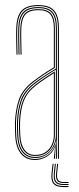

<svg xmlns="http://www.w3.org/2000/svg" viewBox="-20 -625 310 756"><path d="M208 0V-514Q208 -560.8 190.1 -580.9Q172.2 -601 131 -601Q87 -601 68.2 -580.2Q49.5 -559.5 48 -514Q47.2 -490.8 47.8 -463.8Q48.2 -436.8 49 -410H45Q44.2 -436.8 43.8 -464.5Q43.2 -492.2 44 -514Q45.5 -562.8 65.6 -583.9Q85.8 -605 131 -605Q160 -605 177.8 -595.8Q195.5 -586.5 203.8 -566.5Q212 -546.5 212 -514V0ZM118 -7Q147.5 -7 165.5 -21Q183.5 -35 191.8 -54.8Q200 -74.5 200 -91.2V-350.8Q182.8 -340.8 159.2 -325.2Q135.8 -309.8 117.2 -295.2Q79.8 -266.2 66.4 -230.5Q53 -194.8 51 -144.8Q50.5 -129.5 50.8 -121.5Q51 -113.5 52 -90.5Q54 -50.2 71.2 -28.6Q88.5 -7 118 -7ZM118 -11Q90.8 -11 74.4 -31.1Q58 -51.2 56 -90.8Q55 -109.5 54.8 -120Q54.5 -130.5 55 -144.8Q57 -198.2 71.4 -232.1Q85.8 -266 120.2 -292.5Q136.2 -305 157 -319Q177.8 -333 196 -343.8V-91.2Q196 -74.5 188.5 -55.8Q181 -37 163.9 -24Q146.8 -11 118 -11ZM118 -15Q144.8 -15 161 -27.1Q177.2 -39.2 184.6 -57Q192 -74.8 192 -91.2V-336.8Q177.5 -327.8 158.6 -315.1Q139.8 -302.5 122.2 -289Q87.5 -262 74.2 -228.6Q61 -195.2 59 -144.5Q58.5 -129.8 58.8 -122Q59 -114.2 60 -90.8Q62 -54.5 77 -34.8Q92 -15 118 -15ZM118 5Q81.8 5 62 -20.2Q42.2 -45.5 40 -90Q39 -108.5 38.8 -120.2Q38.5 -132 39 -145Q40.8 -192 53.9 -231.8Q67 -271.5 110 -304.8Q121.5 -313.5 135 -323Q148.5 -332.5 163 -342Q177.5 -351.5 192 -360V-514Q192 -552 177.9 -568.5Q163.8 -585 131 -585Q96 -585 80.6 -568.2Q65.2 -551.5 64 -513.5Q63.2 -490.8 63.8 -465.6Q64.2 -440.5 65 -410H61Q60.2 -438 59.8 -465.1Q59.2 -492.2 60 -513.5Q61.2 -552.2 76.9 -570.6Q92.5 -589 131 -589Q166 -589 181 -571.6Q196 -554.2 196 -514V-357.8Q174 -344.8 152.4 -330.2Q130.8 -315.8 112 -301.2Q71.2 -269.5 58 -231.1Q44.8 -192.8 43 -145Q42.5 -129.8 42.8 -121.5Q43 -113.2 44 -90.2Q46.2 -46.2 65.5 -22.6Q84.8 1 118 1Q146.2 1 168 -14.6Q189.8 -30.2 198.8 -57.5H199.8L196.5 -6V0H192.2V-4.8L196.8 -44.5H195.8Q186.2 -21.8 164.4 -8.4Q142.5 5 118 5ZM200.2 0V-10L201.8 -72.2H200.8Q196.2 -45.8 173.9 -24.4Q151.5 -3 118 -3Q86.2 -3 68.2 -25.6Q50.2 -48.2 48 -90.5Q47 -109 46.8 -120Q46.5 -131 47 -144.8Q48.8 -191.8 61.4 -229.2Q74 -266.8 115 -298.5Q128.2 -308.8 143.4 -319Q158.5 -329.2 173.2 -338.6Q188 -348 200 -355V-514Q200 -556.5 184 -574.8Q168 -593 131 -593Q92.2 -593 74.8 -574.6Q57.2 -556.2 56 -513.8Q55.2 -490.5 55.8 -463.8Q56.2 -437 57 -410H53Q52.2 -437.5 51.8 -464.9Q51.2 -492.2 52 -513.8Q53.2 -557.8 71.4 -577.4Q89.5 -597 131 -597Q170 -597 187 -577.8Q204 -558.5 204 -514V0ZM191 20 187 56.8Q184 84 194 95.8Q204 107.5 229.8 107.5H249.8V111.5H229.8Q201.8 111.5 190.8 98.9Q179.8 86.2 183 56.8L187 20ZM209 20 205 56.8Q203 75.5 208.8 83.5Q214.5 91.5 229.8 91.5H249.8V95.5H229.8Q212.2 95.5 205.5 86.5Q198.8 77.5 201 56.8L205 20ZM200 20 196 56.8Q193.5 79.8 201.4 89.6Q209.2 99.5 229.8 99.5H249.8V103.5H229.8Q207 103.5 198.2 92.6Q189.5 81.8 192 56.8L196 20Z"/></svg>

Font: Big Shoulders Inline Display SC Thin
Style: Regular
Weight: 100
Designer: Patric King
Foundry: XO Type Co
Version: Version 2.002